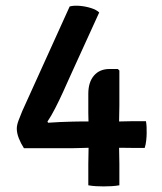

<svg xmlns="http://www.w3.org/2000/svg" viewBox="-20 -662 580 686"><path d="M65.5 -132.5Q54.5 -149.5 47.2 -168Q40 -186.5 40 -202.5Q40 -214.5 46 -231Q52 -247.5 59.5 -265L229 -639Q245 -643 266 -641Q287 -639 305.8 -633Q324.5 -627 334.5 -617.5L228.5 -385Q219 -363.5 205.5 -333.8Q192 -304 177.2 -275.2Q162.5 -246.5 149.5 -227.5L152 -223.5Q171.5 -225 195.2 -226Q219 -227 239.8 -227.5Q260.5 -228 270 -228H405.5Q418.5 -228 429.2 -228.5Q440 -229 453.5 -229H501.5Q503.5 -218 503.8 -207.2Q504 -196.5 504 -186Q504 -175.5 502.5 -160.8Q501 -146 497 -133.5H453.5Q440 -133.5 429.2 -133.8Q418.5 -134 405.5 -134H296.5Q282.5 -134 267.8 -133.2Q253 -132.5 239 -132.5ZM295.5 -76.5Q295.5 -90.5 296 -105.5Q296.5 -120.5 296.5 -134V-215.5Q296.5 -221.5 296 -236.2Q295.5 -251 295.5 -258V-327Q295.5 -368.5 315.8 -392Q336 -415.5 371.5 -415.5H401L406.5 -410V-285Q406.5 -271.5 406 -256.5Q405.5 -241.5 405.5 -228V-134Q405.5 -120.5 406 -105.5Q406.5 -90.5 406.5 -76.5V0Q392.5 2.5 378.2 3.2Q364 4 350 4Q337 4 323 3.2Q309 2.5 295.5 0Z"/></svg>

Font: Signika Light Medium
Style: Regular
Weight: 500
Version: Version 2.003;gftools[0.9.32]